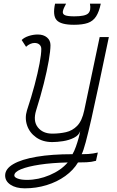

<svg xmlns="http://www.w3.org/2000/svg" viewBox="-20 -820 640 1046"><path d="M115 206Q67 206 37.5 186.5Q8 167 8 136Q8 100 52.5 74Q97 48 179.5 34Q262 20 375 20Q385 3 393.5 -21Q402 -45 408.5 -68.5Q415 -92 417 -106Q410 -83 383 -69.5Q356 -56 323.5 -51Q291 -46 265 -46Q213 -46 177 -71.5Q141 -97 127.5 -137Q114 -177 127 -219Q151 -291 168.5 -357Q186 -423 195.5 -474Q205 -525 205 -553Q205 -568 195 -577Q185 -586 168 -586Q157 -586 144.5 -580.5Q132 -575 122 -565L98 -602Q112 -616 136.5 -624Q161 -632 186 -632Q217 -632 236 -616Q255 -600 255 -574Q255 -544 245.5 -489Q236 -434 218.5 -364.5Q201 -295 177 -219Q159 -161 186 -126.5Q213 -92 265 -92Q304 -92 339.5 -100Q375 -108 401 -135Q427 -162 439 -219L523 -618H573Q543 -475 519.5 -363.5Q496 -252 478 -173Q460 -94 447 -45.5Q434 3 425 20Q446 20 460.5 19Q475 18 487.5 16Q500 14 513 11L503 56Q478 63 451.5 64Q425 65 405 65Q380 107 335.5 139Q291 171 234 188.5Q177 206 115 206ZM127 160Q189 160 250.5 134Q312 108 349 65Q262 67 196.5 77Q131 87 94.5 102Q58 117 58 136Q58 146 77 153Q96 160 127 160ZM383 -685Q311 -685 288.5 -710.5Q266 -736 280 -800H340Q325 -773 322.5 -758Q320 -743 334.5 -737Q349 -731 385 -731Q444 -731 460.5 -747Q477 -763 470 -800H529Q520 -756 503.5 -730.5Q487 -705 458.5 -695Q430 -685 383 -685Z"/></svg>

Font: Victor Mono Thin
Style: Italic
Weight: 100
Italic angle: -12°
Monospace: yes
Designer: Rune Bjørnerås
Version: Version 1.561;gftools[0.9.30]